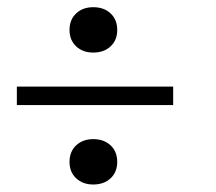

<svg xmlns="http://www.w3.org/2000/svg" viewBox="-20 -588 589 523"><path d="M25.9 -352.1H451.7V-301.8H25.9ZM169.4 -506.3Q169.4 -534.7 187.5 -551.5Q205.6 -568.4 233.9 -568.4Q263.2 -568.4 281.2 -551.5Q299.3 -534.7 299.3 -506.3Q299.3 -478.5 281.2 -461.7Q263.2 -444.8 233.9 -444.8Q205.6 -444.8 187.5 -461.7Q169.4 -478.5 169.4 -506.3ZM169.4 -147Q169.4 -175.3 187.5 -192.1Q205.6 -209 233.9 -209Q263.2 -209 281.2 -192.1Q299.3 -175.3 299.3 -147Q299.3 -119.1 281.2 -102.3Q263.2 -85.4 233.9 -85.4Q205.6 -85.4 187.5 -102.3Q169.4 -119.1 169.4 -147Z"/></svg>

Font: PT Astra Serif
Style: Italic
Weight: 400
Italic angle: -16°
Designer: A.Korolkova, I. Chaeva
Foundry: ParaType Ltd
Version: Version 1.001